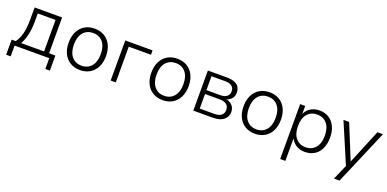

<svg xmlns="http://www.w3.org/2000/svg" viewBox="-8 -1254 4421 2192"><g transform="rotate(20 2202.5 -157.5)"><path d="M30 131V-52H80Q106 -88 121.5 -130Q137 -172 144 -224.5Q151 -277 151 -341V-487H485V-52H561V131H506V0H85V131ZM145 -52H424V-435H208V-334Q208 -252 192 -178.5Q176 -105 145 -52Z M880 8Q811 8 760 -23Q709 -54 681 -110.5Q653 -167 653 -244Q653 -320 681 -376.5Q709 -433 760 -464Q811 -495 880 -495Q949 -495 1000 -464Q1051 -433 1079 -376.5Q1107 -320 1107 -244Q1107 -167 1079 -110.5Q1051 -54 1000 -23Q949 8 880 8ZM880 -45Q955 -45 999 -97.5Q1043 -150 1043 -244Q1043 -338 999 -390Q955 -442 880 -442Q805 -442 761 -390Q717 -338 717 -244Q717 -150 761 -97.5Q805 -45 880 -45Z M1252 0V-487H1584V-434H1314V0Z M1884 8Q1815 8 1764 -23Q1713 -54 1685 -110.5Q1657 -167 1657 -244Q1657 -320 1685 -376.5Q1713 -433 1764 -464Q1815 -495 1884 -495Q1953 -495 2004 -464Q2055 -433 2083 -376.5Q2111 -320 2111 -244Q2111 -167 2083 -110.5Q2055 -54 2004 -23Q1953 8 1884 8ZM1884 -45Q1959 -45 2003 -97.5Q2047 -150 2047 -244Q2047 -338 2003 -390Q1959 -442 1884 -442Q1809 -442 1765 -390Q1721 -338 1721 -244Q1721 -150 1765 -97.5Q1809 -45 1884 -45Z M2256 0V-487H2487Q2543 -487 2579.5 -472.5Q2616 -458 2634.5 -429.5Q2653 -401 2653 -358Q2653 -313 2622 -282Q2591 -251 2541 -244V-254Q2580 -252 2608.5 -236Q2637 -220 2653 -194Q2669 -168 2669 -134Q2669 -72 2623 -36Q2577 0 2495 0ZM2317 -47H2495Q2549 -47 2578 -69.5Q2607 -92 2607 -135Q2607 -179 2578 -201.5Q2549 -224 2495 -224H2317ZM2317 -271H2487Q2536 -271 2564 -293.5Q2592 -316 2592 -356Q2592 -397 2564 -418.5Q2536 -440 2487 -440H2317Z M3005 8Q2936 8 2885 -23Q2834 -54 2806 -110.5Q2778 -167 2778 -244Q2778 -320 2806 -376.5Q2834 -433 2885 -464Q2936 -495 3005 -495Q3074 -495 3125 -464Q3176 -433 3204 -376.5Q3232 -320 3232 -244Q3232 -167 3204 -110.5Q3176 -54 3125 -23Q3074 8 3005 8ZM3005 -45Q3080 -45 3124 -97.5Q3168 -150 3168 -244Q3168 -338 3124 -390Q3080 -442 3005 -442Q2930 -442 2886 -390Q2842 -338 2842 -244Q2842 -150 2886 -97.5Q2930 -45 3005 -45Z M3377 180V-487H3438V-368H3430Q3448 -427 3496 -461Q3544 -495 3611 -495Q3678 -495 3726.5 -464.5Q3775 -434 3802 -377.5Q3829 -321 3829 -244Q3829 -167 3802.5 -110Q3776 -53 3727 -22.5Q3678 8 3611 8Q3544 8 3496.5 -26Q3449 -60 3431 -117H3440V180ZM3602 -45Q3677 -45 3721 -97.5Q3765 -150 3765 -244Q3765 -338 3721 -390Q3677 -442 3602 -442Q3527 -442 3483 -390Q3439 -338 3439 -244Q3439 -150 3483 -97.5Q3527 -45 3602 -45Z M4030 180 4117 -18V15L3903 -487H3972L4153 -44H4133L4316 -487H4383L4098 180Z"/></g></svg>

Font: Nunito Sans 11pt Light
Style: Regular
Weight: 300
Version: Version 3.101;gftools[0.9.27]